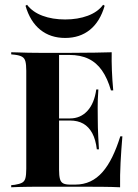

<svg xmlns="http://www.w3.org/2000/svg" viewBox="-20 -792 585 812"><path d="M149.2 -2.4Q123.4 -2.4 100 -2Q76.6 -1.6 58.5 -1.2Q40.3 -0.8 27.4 0V-8.9L42.7 -10.5Q62.9 -13.7 73.4 -19.4Q83.9 -25 87.5 -38.7Q91.1 -52.4 91.1 -78.2V-492.7Q91.1 -518.5 87.5 -532.3Q83.9 -546 73.4 -552Q62.9 -558.1 42.7 -560.5L27.4 -562.1V-571Q40.3 -571 58.5 -570.2Q76.6 -569.4 100 -569Q123.4 -568.5 149.2 -568.5H161.3H276.6Q339.5 -568.5 381.9 -569.4Q424.2 -570.2 452.4 -571Q451.6 -534.7 453.2 -494.4Q454.8 -454 458.9 -409.7H449.2Q434.7 -460.5 411.3 -494Q387.9 -527.4 354 -543.5Q320.2 -559.7 272.6 -559.7H229.8V-74.2Q229.8 -49.2 233.5 -35.5Q237.1 -21.8 247.2 -16.5Q257.3 -11.3 275.8 -11.3H298.4Q333.1 -11.3 361.7 -24.6Q390.3 -37.9 413.3 -64.1Q436.3 -90.3 454.8 -128.2Q473.4 -166.1 488.7 -215.3H497.6Q492.7 -158.1 489.9 -104.4Q487.1 -50.8 487.9 0Q455.6 -1.6 409.3 -2Q362.9 -2.4 292.7 -2.4H161.3ZM203.2 -282.3V-291.1H354V-282.3ZM389.5 -160.5Q384.7 -201.6 370.2 -228.6Q355.6 -255.6 332.3 -269Q308.9 -282.3 275.8 -282.3V-291.1Q320.2 -291.1 349.6 -323Q379 -354.8 387.1 -413.7H396Q392.7 -364.5 393.1 -337.5Q393.5 -310.5 393.5 -287.1Q393.5 -269.4 394 -252Q394.4 -234.7 395.6 -212.9Q396.8 -191.1 398.4 -160.5ZM255.6 -631.5Q193.5 -631.5 150.4 -666.1Q107.3 -700.8 87.9 -767.7L94.4 -771.8Q117.7 -741.1 159.7 -725.4Q201.6 -709.7 255.6 -709.7Q308.9 -709.7 351.2 -725.4Q393.5 -741.1 416.1 -771.8L422.6 -767.7Q403.2 -700.8 360.5 -666.1Q317.7 -631.5 255.6 -631.5Z"/></svg>

Font: Playfair 144pt SemiCondensed ExtraBold
Style: Regular
Weight: 800
Width: 4
Designer: Claus Eggers Sørensen
Foundry: Claus Eggers Sørensen
Version: Version 2.203